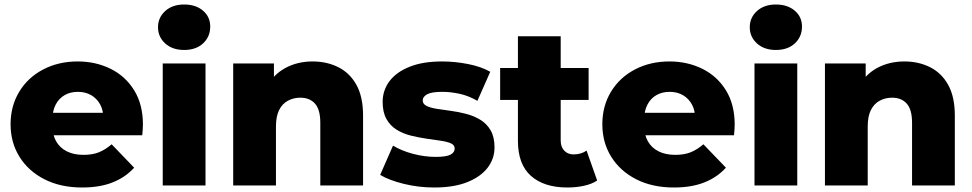

<svg xmlns="http://www.w3.org/2000/svg" viewBox="-20 -824 4320 853"><path d="M345 9Q249 9 177.5 -27.5Q106 -64 66.5 -127.5Q27 -191 27 -272Q27 -353 65.5 -416.5Q104 -480 172 -515.5Q240 -551 325 -551Q405 -551 471 -518.5Q537 -486 576 -423Q615 -360 615 -270Q615 -260 614 -247Q613 -234 612 -223H183V-323H511L439 -295Q440 -332 425.5 -359Q411 -386 385.5 -401Q360 -416 326 -416Q292 -416 266.5 -401Q241 -386 227 -358.5Q213 -331 213 -294V-265Q213 -225 229.5 -196Q246 -167 277 -151.5Q308 -136 351 -136Q391 -136 419.5 -147.5Q448 -159 476 -183L576 -79Q537 -36 480 -13.5Q423 9 345 9Z M703 0V-542H893V0ZM798 -602Q746 -602 714 -631Q682 -660 682 -703Q682 -746 714 -775Q746 -804 798 -804Q850 -804 882 -776.5Q914 -749 914 -706Q914 -661 882.5 -631.5Q851 -602 798 -602Z M1369 -551Q1432 -551 1483 -525.5Q1534 -500 1563.5 -447Q1593 -394 1593 -310V0H1403V-279Q1403 -337 1379.5 -363.5Q1356 -390 1314 -390Q1284 -390 1259 -376.5Q1234 -363 1220 -335Q1206 -307 1206 -262V0H1016V-542H1197V-388L1162 -433Q1193 -492 1247 -521.5Q1301 -551 1369 -551Z M1909 9Q1840 9 1774.5 -7Q1709 -23 1669 -47L1726 -177Q1764 -154 1815 -140.5Q1866 -127 1915 -127Q1963 -127 1981.5 -137Q2000 -147 2000 -164Q2000 -180 1982.5 -187.5Q1965 -195 1936.5 -199Q1908 -203 1874 -208Q1840 -213 1805.5 -221.5Q1771 -230 1742.5 -247.5Q1714 -265 1697 -295Q1680 -325 1680 -371Q1680 -423 1710.5 -463.5Q1741 -504 1800 -527.5Q1859 -551 1944 -551Q2001 -551 2059.5 -539.5Q2118 -528 2158 -505L2101 -376Q2061 -399 2021 -407.5Q1981 -416 1945 -416Q1897 -416 1877.5 -405Q1858 -394 1858 -378Q1858 -362 1875 -353.5Q1892 -345 1920.5 -340.5Q1949 -336 1983 -331.5Q2017 -327 2051.5 -318Q2086 -309 2114.5 -291.5Q2143 -274 2160 -244.5Q2177 -215 2177 -169Q2177 -119 2146.5 -79Q2116 -39 2056.5 -15Q1997 9 1909 9Z M2501 9Q2397 9 2339 -42.5Q2281 -94 2281 -198V-663H2471V-200Q2471 -171 2487 -154.5Q2503 -138 2528 -138Q2562 -138 2586 -155L2633 -22Q2609 -6 2574 1.5Q2539 9 2501 9ZM2202 -380V-522H2595V-380Z M2974 9Q2878 9 2806.5 -27.5Q2735 -64 2695.5 -127.5Q2656 -191 2656 -272Q2656 -353 2694.5 -416.5Q2733 -480 2801 -515.5Q2869 -551 2954 -551Q3034 -551 3100 -518.5Q3166 -486 3205 -423Q3244 -360 3244 -270Q3244 -260 3243 -247Q3242 -234 3241 -223H2812V-323H3140L3068 -295Q3069 -332 3054.5 -359Q3040 -386 3014.5 -401Q2989 -416 2955 -416Q2921 -416 2895.5 -401Q2870 -386 2856 -358.5Q2842 -331 2842 -294V-265Q2842 -225 2858.5 -196Q2875 -167 2906 -151.5Q2937 -136 2980 -136Q3020 -136 3048.5 -147.5Q3077 -159 3105 -183L3205 -79Q3166 -36 3109 -13.5Q3052 9 2974 9Z M3332 0V-542H3522V0ZM3427 -602Q3375 -602 3343 -631Q3311 -660 3311 -703Q3311 -746 3343 -775Q3375 -804 3427 -804Q3479 -804 3511 -776.5Q3543 -749 3543 -706Q3543 -661 3511.5 -631.5Q3480 -602 3427 -602Z M3998 -551Q4061 -551 4112 -525.5Q4163 -500 4192.5 -447Q4222 -394 4222 -310V0H4032V-279Q4032 -337 4008.5 -363.5Q3985 -390 3943 -390Q3913 -390 3888 -376.5Q3863 -363 3849 -335Q3835 -307 3835 -262V0H3645V-542H3826V-388L3791 -433Q3822 -492 3876 -521.5Q3930 -551 3998 -551Z"/></svg>

Font: MOST Montserrat ExtraBold
Style: Regular
Weight: 800
Designer: Julieta Ulanovsky
Foundry: Julieta Ulanovsky
Version: Version 8.000;March 11, 2024;FontCreator 15.0.0.2926 64-bit